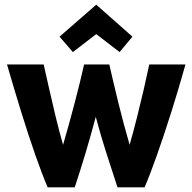

<svg xmlns="http://www.w3.org/2000/svg" viewBox="-20 -802 824 822"><path d="M184 0Q160 -56 131 -139Q102 -222 71 -322Q40 -422 10 -526H167Q178 -478 191 -419.5Q204 -361 219 -299.5Q234 -238 250 -182Q276 -271 300 -362.5Q324 -454 340 -526H448Q464 -455 486.5 -363Q509 -271 535 -182Q551 -238 566.5 -299.5Q582 -361 595.5 -419.5Q609 -478 619 -526H774Q745 -422 713.5 -322.5Q682 -223 652.5 -139.5Q623 -56 599 0H483Q458 -76 434 -151Q410 -226 390 -302Q370 -226 347.5 -151Q325 -76 300 0ZM292 -579 235 -645 392 -782 547 -645 492 -579 392 -656Z"/></svg>

Font: Ubuntu Sans ExtraBold
Style: Regular
Weight: 800
Designer: Dalton Maag Ltd
Foundry: Dalton Maag Ltd
Version: Version 1.006; ttfautohint (v1.8.4.7-5d5b)